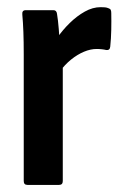

<svg xmlns="http://www.w3.org/2000/svg" viewBox="-20 -521 349 541"><path d="M57.3 0Q46.9 0 46.9 -10.9V-367.5Q46.9 -403.1 45.9 -430.5Q44.9 -458 42.9 -479.4Q41.4 -492.3 52.3 -492.3H130.7Q139.2 -492.3 140.6 -482.3Q143.6 -464.3 145.6 -439.2Q147.6 -414.1 148.1 -395.7L156.9 -362.1V-10.9Q156.9 0 146.5 0ZM147.5 -318.2 141.1 -414.2Q156.6 -436.7 176.6 -456.2Q196.6 -475.8 218.9 -488.3Q241.1 -500.8 263.6 -500.8Q270.6 -500.8 275.9 -500.3Q281.1 -499.8 285.6 -497.8Q290.5 -496.3 292 -493.1Q293.5 -489.9 293.5 -484.4Q294 -462 293.5 -437.1Q293 -412.1 290.6 -389.4Q289.6 -379 279.6 -380Q273.6 -381.5 266.9 -382.2Q260.1 -383 252.1 -383Q235.1 -383 216.5 -375.2Q198 -367.4 180.2 -353.1Q162.5 -338.8 147.5 -318.2Z"/></svg>

Font: Sofia Sans Condensed
Style: Regular
Weight: 400
Designer: Botio Nikoltchev, Ani Petrova
Foundry: lettersoup
Version: Version 4.100